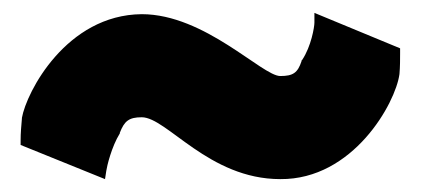

<svg xmlns="http://www.w3.org/2000/svg" viewBox="-20 -597 662 298"><path d="M12 -372 143 -319 145 -332C146 -339 153 -369 166 -390V-391C173 -409 180 -415 200 -415C239 -415 304 -319 415 -319C528 -318 594 -437 600 -482C601 -494 601 -505 601 -515V-522L468 -577V-562C468 -555 463 -525 449 -504L448 -503V-502C442 -484 435 -479 415 -479C387 -479 298 -575 200 -575C83 -574 21 -454 14 -414V-413C13 -401 12 -391 12 -379Z"/></svg>

Font: Rabbid Highway Sign IV
Style: Blk
Weight: 400
Foundry: Cannot Into Space Fonts
Version: Version 0.277